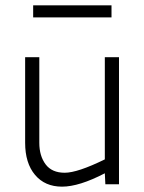

<svg xmlns="http://www.w3.org/2000/svg" viewBox="-20 -689 540 718"><path d="M374 0 372 -41Q276 9 212 9Q148 9 111 -35Q74 -79 74 -155V-475H127V-155Q127 -106 150.5 -74.5Q174 -43 222 -43Q270 -43 372 -93V-475H425V0ZM104 -669H397V-624H104Z"/></svg>

Font: Lekton
Style: Regular
Weight: 400
Designer: Paolo Mazzetti, Luciano Perondi, Raffaele Flato, Elena Papassissa, Emilio Macchia, Michela Povoleri, Tobias Seemiller, R
Version: Version 34.000